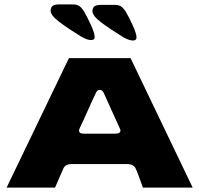

<svg xmlns="http://www.w3.org/2000/svg" viewBox="-20 -852 905 872"><path d="M573 -588 855 0H629Q603 -74 596 -87Q586 -107 556 -107H309Q292 -107 282 -102Q272 -97 267 -85L230 0H10L293 -588ZM527 -259Q527 -263 524 -269L452 -428Q445 -444 433 -444Q421 -444 415 -429Q402 -403 360 -308L342 -270Q339 -264 339 -259Q339 -245 360 -245H504Q527 -245 527 -259ZM394 -670Q376 -670 350 -685Q291 -721 250.5 -751.5Q210 -782 210 -803Q210 -819 219.5 -825.5Q229 -832 249 -832H310Q329 -832 339.5 -825Q350 -818 360 -803Q375 -778 392.5 -739.5Q410 -701 410 -684Q410 -670 394 -670ZM584 -668Q566 -668 540 -683Q481 -719 440.5 -749.5Q400 -780 400 -801Q400 -817 409.5 -823.5Q419 -830 439 -830H500Q519 -830 529.5 -823Q540 -816 550 -801Q565 -776 582.5 -737.5Q600 -699 600 -682Q600 -668 584 -668Z"/></svg>

Font: Dashboard
Style: Regular
Weight: 400
Designer: jaiki
Version: Version 1.000